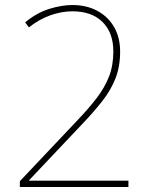

<svg xmlns="http://www.w3.org/2000/svg" viewBox="-20 -744 610 764"><path d="M491 0H59V-23L283 -260Q332 -311 364.5 -353.5Q397 -396 414 -440Q431 -484 431 -539Q431 -614 388 -656.5Q345 -699 268 -699Q225 -699 180 -683Q135 -667 95 -635L80 -655Q126 -693 175.5 -708.5Q225 -724 268 -724Q325 -724 368 -700.5Q411 -677 434.5 -635.5Q458 -594 458 -539Q458 -479 439.5 -432Q421 -385 386.5 -341Q352 -297 303 -246L95 -26V-25H491Z"/></svg>

Font: Noto Sans Gujarati Thin
Style: Regular
Weight: 100
Designer: Jelle Bosma - Monotype Design Team, Universal Thirst
Foundry: Monotype Imaging Inc.
Version: Version 2.106; ttfautohint (v1.8.4.7-5d5b)